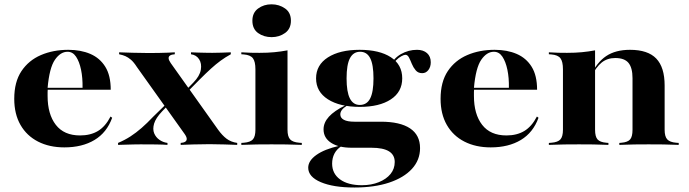

<svg xmlns="http://www.w3.org/2000/svg" viewBox="-20 -655 3113 868"><path d="M271 11.3Q203.2 11.3 152 -14.9Q100.8 -41.1 72.6 -90.3Q44.4 -139.5 44.4 -208.1Q44.4 -284.7 77 -333.5Q109.7 -382.3 164.9 -406Q220.2 -429.8 288.7 -429.8Q345.2 -429.8 388.3 -411.3Q431.5 -392.7 456 -353.2Q480.6 -313.7 480.6 -249.2H151.6L150 -258.1H353.2Q354 -303.2 346.4 -339.9Q338.7 -376.6 323.8 -398.8Q308.9 -421 285.5 -421Q253.2 -421 228.2 -384.7Q203.2 -348.4 195.2 -257.3L196 -255.6Q195.2 -247.6 195.2 -238.7Q195.2 -229.8 195.2 -221Q195.2 -138.7 232.3 -90.7Q269.4 -42.7 341.9 -42.7Q389.5 -42.7 423 -62.9Q456.5 -83.1 479.8 -128.2L487.1 -122.6Q462.9 -55.6 407.3 -22.2Q351.6 11.3 271 11.3Z M796.8 0V-8.9Q809.7 -9.7 816.9 -14.1Q824.2 -18.5 824.2 -27Q824.2 -35.5 815.3 -48.4L599.2 -351.6Q584.7 -374.2 571.8 -385.1Q558.9 -396 546.8 -401.2Q534.7 -406.5 518.5 -409.7V-418.5Q544.4 -417.7 579.8 -416.5Q615.3 -415.3 650 -415.3Q675 -415.3 697.6 -415.7Q720.2 -416.1 739.1 -416.9Q758.1 -417.7 770.2 -418.5V-409.7Q756.5 -408.9 749.2 -404.4Q741.9 -400 742.3 -391.5Q742.7 -383.1 751.6 -370.2L966.1 -68.5Q984.7 -42.7 1004.4 -27.8Q1024.2 -12.9 1052.4 -8.9V0Q1028.2 -0.8 994 -2Q959.7 -3.2 927.4 -3.2Q889.5 -3.2 852.4 -2Q815.3 -0.8 796.8 0ZM513.7 0V-8.9Q544.4 -21.8 569.8 -38.3Q595.2 -54.8 620.2 -76.6Q645.2 -98.4 672.6 -127.4L735.5 -188.7L741.9 -181.5L712.9 -151.6Q683.9 -121 676.6 -96Q669.4 -71 677 -52.4Q684.7 -33.9 701.2 -22.6Q717.7 -11.3 737.1 -8.9V0Q717.7 -1.6 683.1 -2Q648.4 -2.4 615.3 -2.4Q598.4 -2.4 584.3 -2Q570.2 -1.6 554.4 -1.2Q538.7 -0.8 513.7 0ZM819.4 -231.5 812.9 -239.5 854 -281.5Q883.1 -311.3 887.9 -339.5Q892.7 -367.7 880.2 -387.1Q867.7 -406.5 843.5 -409.7V-418.5Q859.7 -417.7 875 -417.3Q890.3 -416.9 906.5 -416.5Q922.6 -416.1 939.5 -416.1Q963.7 -416.1 981.5 -416.9Q999.2 -417.7 1023.4 -418.5V-409.7Q998.4 -396 977.4 -380.6Q956.5 -365.3 933.9 -344.8Q911.3 -324.2 882.3 -295.2Z M1134.7 -209.7V-341.9Q1134.7 -376.6 1123.4 -391.5Q1112.1 -406.5 1082.3 -408.9L1071 -409.7V-418.5Q1096.8 -416.9 1113.7 -416.5Q1130.6 -416.1 1153.2 -416.1Q1190.3 -416.1 1220.2 -419Q1250 -421.8 1279.8 -427.4V-418.5V-209.7ZM1207.3 -2.4Q1170.2 -2.4 1141.5 -2Q1112.9 -1.6 1071 0V-8.9L1082.3 -9.7Q1112.1 -12.1 1123.4 -25Q1134.7 -37.9 1134.7 -68.5V-209.7H1279.8V-68.5Q1279.8 -37.9 1291.5 -25Q1303.2 -12.1 1333.1 -9.7L1344.4 -8.9V0Q1303.2 -1.6 1274.2 -2Q1245.2 -2.4 1207.3 -2.4ZM1208.1 -487.1Q1172.6 -487.1 1146.8 -505.6Q1121 -524.2 1121 -561.3Q1121 -597.6 1146.8 -616.5Q1172.6 -635.5 1207.3 -635.5Q1241.9 -635.5 1268.5 -616.9Q1295.2 -598.4 1295.2 -561.3Q1295.2 -525 1269 -506Q1242.7 -487.1 1208.1 -487.1Z M1582.3 192.7Q1487.1 192.7 1430.2 168.5Q1373.4 144.4 1373.4 103.2Q1373.4 71.8 1410.1 45.6Q1446.8 19.4 1514.5 4L1522.6 6.5Q1502.4 19.4 1491.9 39.5Q1481.5 59.7 1481.5 84.7Q1481.5 129.8 1517.3 156Q1553.2 182.3 1616.1 182.3Q1658.9 182.3 1692.7 168.5Q1726.6 154.8 1745.6 131.5Q1764.5 108.1 1764.5 77.4Q1764.5 45.2 1738.3 29Q1712.1 12.9 1658.9 12.9H1570.2Q1511.3 12.9 1477 -9.3Q1442.7 -31.5 1442.7 -70.2Q1442.7 -100.8 1466.9 -127.4Q1491.1 -154 1540.3 -178.2L1548.4 -177.4Q1533.1 -167.7 1525.8 -158.1Q1518.5 -148.4 1518.5 -137.9Q1518.5 -121.8 1534.7 -113.3Q1550.8 -104.8 1582.3 -104.8H1701.6Q1788.7 -104.8 1833.9 -74.6Q1879 -44.4 1879 14.5Q1879 68.5 1842.3 108.5Q1805.6 148.4 1739.1 170.6Q1672.6 192.7 1582.3 192.7ZM1606.5 -171.8Q1516.1 -171.8 1462.5 -206Q1408.9 -240.3 1408.9 -300.8Q1408.9 -361.3 1462.5 -395.6Q1516.1 -429.8 1605.6 -429.8Q1695.2 -429.8 1746.8 -396.4Q1798.4 -362.9 1798.4 -300.8Q1798.4 -239.5 1746.8 -205.6Q1695.2 -171.8 1606.5 -171.8ZM1606.5 -180.6Q1638.7 -180.6 1653.6 -210.1Q1668.5 -239.5 1668.5 -300.8Q1668.5 -362.9 1653.6 -391.9Q1638.7 -421 1608.1 -421Q1577.4 -421 1562.1 -391.9Q1546.8 -362.9 1546.8 -300.8Q1546.8 -239.5 1561.7 -210.1Q1576.6 -180.6 1606.5 -180.6ZM1888.7 -324.2Q1870.2 -324.2 1859.3 -337.1Q1848.4 -350 1841.9 -366.1Q1835.5 -382.3 1829 -394.8Q1822.6 -407.3 1812.9 -407.3Q1806.5 -407.3 1794.4 -400.8Q1782.3 -394.4 1770.6 -382.3Q1758.9 -370.2 1750.8 -350.8L1746 -358.1Q1758.9 -391.1 1792.7 -410.5Q1826.6 -429.8 1865.3 -429.8Q1893.5 -429.8 1910.5 -414.9Q1927.4 -400 1927.4 -373.4Q1927.4 -352.4 1916.5 -338.3Q1905.6 -324.2 1888.7 -324.2Z M2198.4 11.3Q2130.6 11.3 2079.4 -14.9Q2028.2 -41.1 2000 -90.3Q1971.8 -139.5 1971.8 -208.1Q1971.8 -284.7 2004.4 -333.5Q2037.1 -382.3 2092.3 -406Q2147.6 -429.8 2216.1 -429.8Q2272.6 -429.8 2315.7 -411.3Q2358.9 -392.7 2383.5 -353.2Q2408.1 -313.7 2408.1 -249.2H2079L2077.4 -258.1H2280.6Q2281.5 -303.2 2273.8 -339.9Q2266.1 -376.6 2251.2 -398.8Q2236.3 -421 2212.9 -421Q2180.6 -421 2155.6 -384.7Q2130.6 -348.4 2122.6 -257.3L2123.4 -255.6Q2122.6 -247.6 2122.6 -238.7Q2122.6 -229.8 2122.6 -221Q2122.6 -138.7 2159.7 -90.7Q2196.8 -42.7 2269.4 -42.7Q2316.9 -42.7 2350.4 -62.9Q2383.9 -83.1 2407.3 -128.2L2414.5 -122.6Q2390.3 -55.6 2334.7 -22.2Q2279 11.3 2198.4 11.3Z M2597.6 -2.4Q2560.5 -2.4 2531.9 -2Q2503.2 -1.6 2461.3 0V-8.9L2472.6 -9.7Q2502.4 -12.1 2513.7 -25Q2525 -37.9 2525 -68.5V-209.7H2670.2V-68.5Q2670.2 -37.1 2681.5 -24.6Q2692.7 -12.1 2721 -9.7L2730.6 -8.9V0Q2690.3 -1.6 2662.1 -2Q2633.9 -2.4 2597.6 -2.4ZM2525 -209.7V-341.9Q2525 -376.6 2513.7 -391.5Q2502.4 -406.5 2472.6 -408.9L2461.3 -409.7V-418.5Q2487.1 -416.9 2504 -416.5Q2521 -416.1 2543.5 -416.1Q2580.6 -416.1 2610.5 -419Q2640.3 -421.8 2670.2 -427.4V-418.5V-209.7ZM2839.5 -209.7V-301.6Q2839.5 -348.4 2821.4 -370.6Q2803.2 -392.7 2761.3 -392.7Q2725.8 -392.7 2700.4 -372.6Q2675 -352.4 2651.6 -305.6L2648.4 -310.5Q2678.2 -373.4 2720.6 -401.6Q2762.9 -429.8 2828.2 -429.8Q2908.9 -429.8 2946.8 -390.3Q2984.7 -350.8 2984.7 -268.5V-209.7ZM2912.1 -2.4Q2875.8 -2.4 2848.4 -2Q2821 -1.6 2779.8 0V-8.9L2789.5 -9.7Q2817.7 -12.1 2828.6 -24.6Q2839.5 -37.1 2839.5 -68.5V-209.7H2984.7V-68.5Q2984.7 -37.9 2996.4 -25Q3008.1 -12.1 3037.1 -9.7L3048.4 -8.9V0Q3008.1 -1.6 2979 -2Q2950 -2.4 2912.1 -2.4Z"/></svg>

Font: Playfair 144pt SemiExpanded Black
Style: Regular
Weight: 900
Width: 6
Designer: Claus Eggers Sørensen
Foundry: Claus Eggers Sørensen
Version: Version 2.203